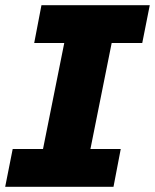

<svg xmlns="http://www.w3.org/2000/svg" viewBox="-29 -721 598 741"><path d="M520 -555H402L320 -146H437L409 0H-9L20 -146H137L219 -555H103L131 -701H549Z"/></svg>

Font: TypoPRO Montserrat Alternates
Style: Bold Italic
Weight: 700
Italic angle: -11.3°
Designer: Julieta Ulanovsky
Foundry: Julieta Ulanovsky
Version: Version 6.001